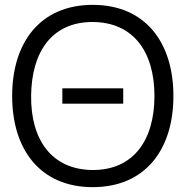

<svg xmlns="http://www.w3.org/2000/svg" viewBox="-20 -755 764 790"><path d="M361.5 15C577 15 693.5 -138.5 693.5 -360C693.5 -581.5 577 -735 361.5 -735C146.5 -735 30 -581.5 30 -360C30 -138.5 146.5 15 361.5 15ZM361.5 -55.5C192.5 -56.5 106.5 -180 108 -360C109.5 -540 192.5 -665 361.5 -664.5C530.5 -663.5 615.5 -540 615.5 -360C615.5 -180 530.5 -55 361.5 -55.5ZM236.5 -328.5H487V-391.5H236.5Z"/></svg>

Font: Hauora
Style: Regular
Weight: 400
Designer: Mikhail Sharanda
Foundry: WCYS & Co.
Version: Version 1.010